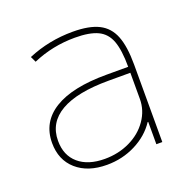

<svg xmlns="http://www.w3.org/2000/svg" viewBox="-86 -825 608 606"><g transform="rotate(-20 217.5 -522.0)"><path d="M36 -430Q36 -500 96 -537Q156 -574 271 -574H344Q344 -630 332.5 -661Q321 -692 293.5 -705Q266 -718 217 -718Q142 -718 75 -689L66 -708Q137 -738 217 -738Q272 -738 304 -722Q336 -706 350 -670.5Q364 -635 364 -574V-314H344V-389H342Q317 -351 272.5 -328.5Q228 -306 176 -306Q112 -306 74 -339.5Q36 -373 36 -430ZM176 -326Q222 -326 260.5 -344.5Q299 -363 321.5 -395.5Q344 -428 344 -466V-554H271Q165 -554 110.5 -522.5Q56 -491 56 -430Q56 -381 88 -353.5Q120 -326 176 -326Z"/></g></svg>

Font: Enso Thin
Style: Regular
Weight: 100
Designer: Coji Morishita
Foundry: UNDERFOREST DESIGN
Version: Version 1.000